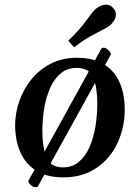

<svg xmlns="http://www.w3.org/2000/svg" viewBox="-20 -741 596 817"><path d="M44.4 -206.5Q44.4 -259.8 62.3 -311Q80.1 -362.3 114 -403.8Q147.9 -445.3 196.5 -470.2Q245.1 -495.1 306.2 -495.1Q379.4 -495.1 424.3 -466.3Q469.2 -437.5 490 -387.9Q510.7 -338.4 510.7 -275.4Q510.7 -197.3 479.5 -131.3Q448.2 -65.4 389.9 -25.9Q331.5 13.7 250 13.7Q179.2 13.7 133.8 -14.9Q88.4 -43.5 66.7 -93.3Q44.9 -143.1 44.4 -206.5ZM248 -28.8Q288.1 -28.8 315.9 -52.5Q343.8 -76.2 361.1 -115.7Q378.4 -155.3 386.2 -203.6Q394 -252 394 -301.3Q394 -368.2 377 -410.2Q359.9 -452.1 306.2 -452.1Q266.1 -452.1 238.3 -428.7Q210.4 -405.3 193.1 -366Q175.8 -326.7 168 -278.8Q160.2 -231 160.2 -182.6Q160.2 -115.2 177.5 -72Q194.8 -28.8 248 -28.8ZM451.7 -509.3 141.1 52.2Q139.2 55.7 132.8 55.7Q120.6 55.7 110.4 46.1Q100.1 36.6 101.1 27.8L411.1 -533.7Q414.1 -538.1 420.9 -538.1Q431.2 -538.1 441.9 -527.1Q452.6 -516.1 451.7 -509.3ZM295.4 -539.6 270.5 -567.9Q319.8 -615.2 347.2 -653.8Q374.5 -692.4 387.2 -703.1Q396.5 -710.4 407.7 -715.8Q418.9 -721.2 431.2 -721.2Q439.9 -721.2 448.5 -717.3Q457 -713.4 463.4 -704.6Q473.1 -693.4 473.1 -679.2Q473.1 -665.5 465.6 -653.8Q458 -642.1 448.2 -632.8Q439.5 -625.5 416 -613.8Q392.6 -602.1 360.8 -584.2Q329.1 -566.4 295.4 -539.6Z"/></svg>

Font: Gelasio Medium
Style: Italic
Weight: 500
Italic angle: -8.5°
Designer: Eben Sorkin
Foundry: Eben Sorkin
Version: Version 1.008